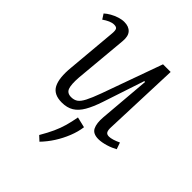

<svg xmlns="http://www.w3.org/2000/svg" viewBox="-212 -644 1012 1012"><g transform="rotate(45 294.0 -138.5)"><path d="M366 23Q361 61 345 101Q329 141 306 177Q283 213 254 243L228 219Q252 178 267 145Q282 112 291 80Q300 48 307 9ZM15 -474Q28 -486 46.5 -496.5Q65 -507 85.5 -513.5Q106 -520 124 -520Q158 -520 175.5 -500.5Q193 -481 189 -441L162 -144Q158 -88 167 -64.5Q176 -41 206 -41Q227 -41 242 -51Q257 -61 271.5 -89Q286 -117 305 -169L426 -506H483L467 -77Q466 -56 471.5 -45.5Q477 -35 494 -35Q505 -35 521.5 -40Q538 -45 557 -54L570 -17Q561 -12 547.5 -6Q534 0 519 4.5Q504 9 490 11.5Q476 14 464 14Q423 14 410 -12.5Q397 -39 401 -87L425 -373L419 -374L342 -142Q324 -88 304 -53.5Q284 -19 257 -2.5Q230 14 191 14Q130 14 109 -27Q88 -68 96 -150L121 -431Q123 -453 118.5 -462.5Q114 -472 96 -472Q82 -472 66 -465Q50 -458 33 -446Z"/></g></svg>

Font: Literata 24pt Light
Style: Italic
Weight: 300
Italic angle: -2°
Designer: Latin by Veronika Burian and Jose Scaglione. Greek by Irene Vlachou. Cyrillic by Vera Evstafieva
Foundry: TypeTogether
Version: Version 3.103;gftools[0.9.29]